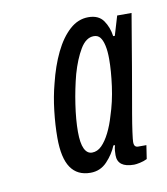

<svg xmlns="http://www.w3.org/2000/svg" viewBox="-53 -744 401 460"><g transform="rotate(-10 147.5 -514.0)"><path d="M132 -330Q100 -330 84 -353.5Q68 -377 68 -426Q68 -457 72 -491.5Q76 -526 84 -556Q94 -597 109.5 -629Q125 -661 145.5 -679.5Q166 -698 191 -698Q216 -698 227.5 -681.5Q239 -665 242 -643H246L260 -690H295L281 -607Q278 -589 273.5 -562.5Q269 -536 264 -507.5Q259 -479 254.5 -453Q250 -427 247.5 -408.5Q245 -390 245 -385Q245 -378 247.5 -375Q250 -372 255 -372H275L270 -339Q262 -335 252.5 -333Q243 -331 238 -331Q218 -331 208 -338.5Q198 -346 198 -361Q198 -366 198.5 -372.5Q199 -379 201 -385H197Q189 -365 172.5 -347.5Q156 -330 132 -330ZM144 -377Q157 -377 167.5 -387.5Q178 -398 187 -416Q196 -434 202 -455Q213 -488 218 -525Q223 -562 223 -591Q223 -610 220 -623.5Q217 -637 211.5 -644Q206 -651 196 -651Q177 -651 163 -627.5Q149 -604 139 -569Q130 -535 124.5 -498Q119 -461 119 -432Q119 -404 125.5 -390.5Q132 -377 144 -377Z"/></g></svg>

Font: Archivo ExtraCondensed Light
Style: Italic
Weight: 300
Width: 2
Italic angle: -10°
Designer: Hector Gatti
Foundry: Omnibus-Type
Version: Version 2.001